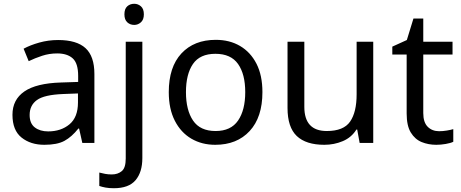

<svg xmlns="http://www.w3.org/2000/svg" viewBox="-20 -757 2443 1017"><path d="M288 -545Q386 -545 433 -502Q480 -459 480 -365V0H416L399 -76H395Q360 -32 321.5 -11Q283 10 215 10Q142 10 94 -28.5Q46 -67 46 -149Q46 -229 109 -272.5Q172 -316 303 -320L394 -323V-355Q394 -422 365 -448Q336 -474 283 -474Q241 -474 203 -461.5Q165 -449 132 -433L105 -499Q140 -518 188 -531.5Q236 -545 288 -545ZM314 -259Q214 -255 175.5 -227Q137 -199 137 -148Q137 -103 164.5 -82Q192 -61 235 -61Q303 -61 348 -98.5Q393 -136 393 -214V-262Z M639 -681Q639 -710 654 -723.5Q669 -737 691 -737Q711 -737 726.5 -723.5Q742 -710 742 -681Q742 -653 726.5 -639Q711 -625 691 -625Q669 -625 654 -639Q639 -653 639 -681ZM583 240Q558 240 539 236.5Q520 233 506 228V157Q521 161 537 164Q553 167 572 167Q604 167 625 149.5Q646 132 646 83V-536H734V80Q734 155 698 197.5Q662 240 583 240Z M1370 -269Q1370 -136 1302.5 -63Q1235 10 1120 10Q1049 10 993.5 -22.5Q938 -55 906 -117.5Q874 -180 874 -269Q874 -402 941 -474Q1008 -546 1123 -546Q1196 -546 1251.5 -513.5Q1307 -481 1338.5 -419.5Q1370 -358 1370 -269ZM965 -269Q965 -174 1002.5 -118.5Q1040 -63 1122 -63Q1203 -63 1241 -118.5Q1279 -174 1279 -269Q1279 -364 1241 -418Q1203 -472 1121 -472Q1039 -472 1002 -418Q965 -364 965 -269Z M1957 -536V0H1885L1872 -71H1868Q1842 -29 1796 -9.5Q1750 10 1698 10Q1601 10 1552 -36.5Q1503 -83 1503 -185V-536H1592V-191Q1592 -63 1711 -63Q1800 -63 1834.5 -113Q1869 -163 1869 -257V-536Z M2306 -62Q2326 -62 2347 -65.5Q2368 -69 2381 -73V-6Q2367 1 2341 5.5Q2315 10 2291 10Q2249 10 2213.5 -4.5Q2178 -19 2156 -55Q2134 -91 2134 -156V-468H2058V-510L2135 -545L2170 -659H2222V-536H2377V-468H2222V-158Q2222 -109 2245.5 -85.5Q2269 -62 2306 -62Z"/></svg>

Font: Noto Sans Bengali UI
Style: Regular
Weight: 400
Designer: Jelle Bosma - Monotype Design Team
Foundry: Monotype Imaging Inc.
Version: Version 2.003; ttfautohint (v1.8.4.7-5d5b)